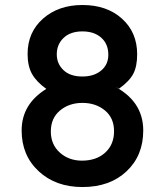

<svg xmlns="http://www.w3.org/2000/svg" viewBox="-20 -734 658 771"><path d="M66.9 -210Q66.9 -315.9 166 -377Q127 -404.8 108.9 -436.5Q90.8 -468.3 90.8 -517.1Q90.8 -604.5 152.8 -659.2Q214.8 -713.9 311 -713.9Q409.2 -713.9 470 -658.9Q530.8 -604 530.8 -516.1Q530.8 -467.8 515.4 -438Q500 -408.2 458 -377.9L430.2 -392.1Q555.2 -331.1 555.2 -210Q555.2 -108.9 488 -45.9Q420.9 17.1 311 17.1Q203.6 17.1 135.3 -46.4Q66.9 -109.9 66.9 -210ZM184.1 -206.1Q184.1 -153.8 220.2 -121.3Q256.3 -88.9 309.1 -88.9Q367.2 -88.9 402.6 -121.3Q438 -153.8 438 -207Q438 -260.3 401.4 -290.5Q364.7 -320.8 311 -320.8Q257.3 -320.8 220.7 -290Q184.1 -259.3 184.1 -206.1ZM208 -516.1Q208 -478 234.9 -452.4Q261.7 -426.8 311 -426.8Q357.4 -426.8 386.2 -450.7Q415 -474.6 415 -514.2Q415 -557.1 386.7 -582.5Q358.4 -607.9 311 -607.9Q262.7 -607.9 235.4 -581.8Q208 -555.7 208 -516.1Z"/></svg>

Font: Fragment Mono
Style: Bold
Weight: 700
Designer: Wei Huang based on Nimbus Sans by URW Studio, based on Helvetica by Max Miedinger.
Foundry: Wei Huang
Version: Version 1.011